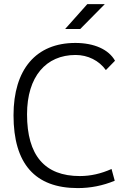

<svg xmlns="http://www.w3.org/2000/svg" viewBox="-20 -914 626 943"><path d="M361.8 9.8C424.3 9.8 484.9 -2 543.5 -26.4L527.8 -84C476.1 -61 425.3 -49.3 372.1 -49.3C199.7 -49.3 112.8 -150.4 112.8 -352.5C112.8 -538.6 206.5 -644 351.1 -644C411.6 -644 466.3 -616.7 500 -569.8L544.9 -615.7C513.7 -671.4 442.4 -703.1 350.1 -703.1C156.7 -703.1 46.4 -573.2 46.4 -347.7C46.4 -109.4 152.3 9.8 361.8 9.8ZM299.8 -771.5H374L494.6 -893.6H408.7Z"/></svg>

Font: Cascadia Code PL Light
Style: Regular
Weight: 300
Monospace: yes
Designer: Aaron Bell
Foundry: Saja Typeworks
Version: Version 2404.023